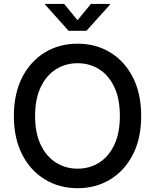

<svg xmlns="http://www.w3.org/2000/svg" viewBox="-20 -964 803 994"><path d="M381.8 10.3Q286.6 10.3 212.2 -35.2Q137.7 -80.6 94.7 -164.3Q51.8 -248 51.8 -363.3Q51.8 -479 94.7 -563Q137.7 -647 212.2 -692.4Q286.6 -737.8 381.8 -737.8Q476.6 -737.8 551 -692.4Q625.5 -647 668.2 -563Q710.9 -479 710.9 -363.3Q710.9 -248 668.2 -164.3Q625.5 -80.6 551 -35.2Q476.6 10.3 381.8 10.3ZM381.8 -90.8Q443.8 -90.8 493.4 -122.1Q543 -153.3 571.8 -214.4Q600.6 -275.4 600.6 -363.3Q600.6 -452.1 571.8 -513.2Q543 -574.2 493.4 -605.5Q443.8 -636.7 381.8 -636.7Q319.3 -636.7 269.5 -605.2Q219.7 -573.7 190.7 -512.7Q161.6 -451.7 161.6 -363.3Q161.6 -275.4 190.7 -214.6Q219.7 -153.8 269.5 -122.3Q319.3 -90.8 381.8 -90.8ZM312 -943.8 381.3 -859.4 450.7 -943.8H549.8V-940.4L427.7 -804.7H335L213.4 -940.4V-943.8Z"/></svg>

Font: Inter 18pt Medium
Style: Regular
Weight: 500
Designer: Rasmus Andersson
Foundry: rsms
Version: Version 4.001;git-66647c0bb